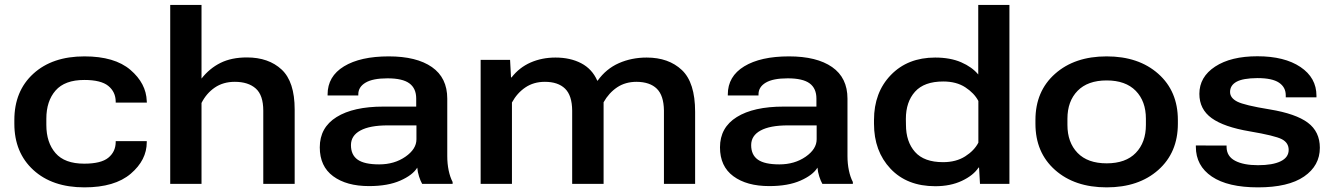

<svg xmlns="http://www.w3.org/2000/svg" viewBox="-20 -769 5576 803"><path d="M40 -251.5Q40 -130.9 119.4 -58.1Q198.7 14.6 333 14.6Q460 14.6 526.9 -42.5Q593.8 -99.6 593.8 -174.3V-178.7H463.9V-174.3Q463.4 -134.3 433.1 -109.4Q402.8 -84.5 332 -84.5Q250.5 -84.5 212.2 -128.7Q173.8 -172.9 173.8 -246.6V-272.5Q173.8 -346.2 212.4 -390.4Q251 -434.6 332.5 -434.6Q402.3 -434.6 432.9 -409.7Q463.4 -384.8 463.9 -344.7V-339.8H594.2L593.8 -346.2Q591.3 -420.4 525.4 -476.8Q459.5 -533.2 333 -533.2Q198.7 -533.2 119.4 -460.7Q40 -388.2 40 -267.1Z M691.9 0H822.8V-338.4Q843.3 -378.9 878.4 -402.8Q913.6 -426.8 961.9 -426.8Q1018.1 -426.8 1049.6 -398.9Q1081.1 -371.1 1081.1 -306.2V0H1212.4V-311Q1212.4 -427.2 1158 -478Q1103.5 -528.8 1012.7 -528.8Q948.2 -528.8 902.1 -505.9Q856 -482.9 822.8 -440.4V-748.5H691.9Z M1317.4 -152.8Q1317.4 -73.2 1373.3 -32Q1429.2 9.3 1523.4 9.3Q1602.1 9.3 1654.1 -13.7Q1706.1 -36.6 1725.1 -67.9Q1726.6 -49.3 1732.7 -30.5Q1738.8 -11.7 1745.6 0H1873V-7.8Q1862.3 -28.3 1856.4 -56.4Q1850.6 -84.5 1850.6 -116.2V-356.4Q1850.6 -443.8 1786.4 -488.5Q1722.2 -533.2 1606 -533.2Q1487.3 -533.2 1418.7 -491.5Q1350.1 -449.7 1350.1 -374V-369.6H1478.5V-374.5Q1478.5 -405.3 1508.8 -423.3Q1539.1 -441.4 1600.6 -441.4Q1663.6 -441.4 1692.1 -420.4Q1720.7 -399.4 1720.7 -356.9V-323.2H1583.5Q1458 -323.2 1387.7 -279.5Q1317.4 -235.8 1317.4 -152.8ZM1447.8 -162.1Q1447.8 -201.7 1487.1 -223.1Q1526.4 -244.6 1601.6 -244.6H1721.7V-186.5Q1721.7 -145.5 1675.5 -113.5Q1629.4 -81.5 1565.9 -81.5Q1503.9 -81.5 1475.8 -101.3Q1447.8 -121.1 1447.8 -162.1Z M1990.2 0H2121.1V-340.3Q2142.6 -379.9 2177.2 -403.3Q2211.9 -426.8 2258.8 -426.8Q2314 -426.8 2343.3 -398.2Q2372.6 -369.6 2373 -306.2V0H2504.4V-341.3Q2526.4 -380.4 2560.8 -403.6Q2595.2 -426.8 2642.6 -426.8Q2698.2 -426.3 2727.1 -397.9Q2755.9 -369.6 2756.8 -307.1V0H2887.2V-301.3Q2887.2 -423.8 2831.8 -476.1Q2776.4 -528.3 2684.6 -528.3Q2621.6 -528.3 2568.4 -504.9Q2515.1 -481.4 2479.5 -431.6H2478Q2456.5 -480.5 2410.9 -504.4Q2365.2 -528.3 2303.2 -528.3Q2246.6 -528.3 2199.2 -507.6Q2151.9 -486.8 2119.6 -445.3H2117.2L2113.3 -518.6H1990.2Z M2991.2 -152.8Q2991.2 -73.2 3047.1 -32Q3103 9.3 3197.3 9.3Q3275.9 9.3 3327.9 -13.7Q3379.9 -36.6 3398.9 -67.9Q3400.4 -49.3 3406.5 -30.5Q3412.6 -11.7 3419.4 0H3546.9V-7.8Q3536.1 -28.3 3530.3 -56.4Q3524.4 -84.5 3524.4 -116.2V-356.4Q3524.4 -443.8 3460.2 -488.5Q3396 -533.2 3279.8 -533.2Q3161.1 -533.2 3092.5 -491.5Q3023.9 -449.7 3023.9 -374V-369.6H3152.3V-374.5Q3152.3 -405.3 3182.6 -423.3Q3212.9 -441.4 3274.4 -441.4Q3337.4 -441.4 3366 -420.4Q3394.5 -399.4 3394.5 -356.9V-323.2H3257.3Q3131.8 -323.2 3061.5 -279.5Q2991.2 -235.8 2991.2 -152.8ZM3121.6 -162.1Q3121.6 -201.7 3160.9 -223.1Q3200.2 -244.6 3275.4 -244.6H3395.5V-186.5Q3395.5 -145.5 3349.4 -113.5Q3303.2 -81.5 3239.7 -81.5Q3177.7 -81.5 3149.7 -101.3Q3121.6 -121.1 3121.6 -162.1Z M3635.3 -251.5Q3635.3 -136.7 3704.3 -63.5Q3773.4 9.8 3891.6 9.8Q3955.1 9.8 4002.9 -12.7Q4050.8 -35.2 4072.8 -68.4H4074.7L4078.6 0H4201.7V-748.5H4071.3V-457.5Q4045.4 -488.8 4000 -508.5Q3954.6 -528.3 3891.1 -528.3Q3776.4 -528.3 3705.8 -455.3Q3635.3 -382.3 3635.3 -267.1ZM3769 -247.1 3768.6 -271.5Q3768.6 -342.8 3806.9 -385.5Q3845.2 -428.2 3924.8 -428.2Q3980 -428.2 4017.3 -403.8Q4054.7 -379.4 4071.8 -346.7V-172.4Q4054.7 -139.2 4016.6 -115Q3978.5 -90.8 3924.3 -90.8Q3844.7 -90.8 3806.9 -133.5Q3769 -176.3 3769 -247.1Z M4310.5 -251.5Q4310.5 -130.9 4392.6 -58.1Q4474.6 14.6 4608.4 14.6Q4742.2 14.6 4824.2 -58.1Q4906.2 -130.9 4906.2 -251.5V-267.1Q4906.2 -387.7 4824.2 -460.4Q4742.2 -533.2 4608.4 -533.2Q4474.6 -533.2 4392.6 -460.4Q4310.5 -387.7 4310.5 -267.1ZM4444.3 -272.5Q4444.3 -345.7 4486.8 -389.2Q4529.3 -432.6 4608.4 -432.6Q4687.5 -432.6 4730 -389.2Q4772.5 -345.7 4772.5 -272.5V-246.6Q4772.5 -173.3 4730.2 -129.6Q4688 -85.9 4608.4 -85.9Q4528.8 -85.9 4486.6 -129.6Q4444.3 -173.3 4444.3 -246.6Z M4981.4 -160.6V-155.3Q4981.4 -75.7 5048.3 -30.5Q5115.2 14.6 5241.2 14.6Q5368.2 14.6 5434.1 -30.8Q5500 -76.2 5500 -150.9Q5500 -218.3 5449.7 -255.9Q5399.4 -293.5 5290 -311.5Q5184.6 -328.6 5154.5 -344Q5124.5 -359.4 5124.5 -384.3Q5124.5 -412.1 5151.4 -427Q5178.2 -441.9 5238.8 -442.4Q5300.8 -442.4 5329.1 -423.3Q5357.4 -404.3 5357.4 -370.6V-361.8H5485.8V-368.7Q5485.8 -443.8 5418.9 -488.8Q5352.1 -533.7 5238.8 -533.7Q5127.9 -533.7 5062 -490.5Q4996.1 -447.3 4996.1 -376.5Q4996.1 -312 5047.6 -274.9Q5099.1 -237.8 5206.5 -219.7Q5312.5 -201.7 5341.1 -186.8Q5369.6 -171.9 5369.6 -142.1Q5369.6 -110.8 5336.2 -94.5Q5302.7 -78.1 5241.2 -78.1Q5180.7 -78.1 5145.5 -96.7Q5110.4 -115.2 5109.9 -153.8V-160.2Z"/></svg>

Font: Roboto Flex
Style: wght 600 wdth 140 opsz 13.0 GRAD 0.00 slnt 0.00 XTRA 468 XOPQ 96 YOPQ 79 YTLC 514 YTUC 712 YTAS 750 YTDE -203.00 YTFI 738
Weight: 600
Width: 8
Designer: Berlow after Robertson
Foundry: Google
Version: Version 3.100